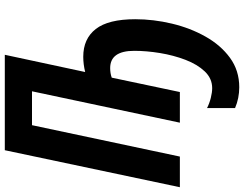

<svg xmlns="http://www.w3.org/2000/svg" viewBox="-128 -628 996 783"><g transform="rotate(-90 369.5 -236.0)"><path d="M405.8 242.2Q360.8 242.2 320.8 225.1V110.8Q339.8 120.6 362.3 126.2Q384.8 131.8 401.9 131.8Q441.4 131.8 470.2 101.6Q499 71.3 517.6 22.7Q536.1 -25.9 545.2 -81.1Q554.2 -136.2 554.2 -186Q554.2 -284.2 483.9 -284.2Q462.4 -284.2 444.8 -277.8L386.2 0H261.2L389.2 -603H251L123 0H-2L148.9 -713.9H538.1L467.8 -386.2Q500 -394 529.8 -394Q603.5 -394 643.3 -342.8Q683.1 -291.5 683.1 -182.1Q683.1 -107.9 665.3 -33Q647.5 42 612.5 104.2Q577.6 166.5 525.9 204.3Q474.1 242.2 405.8 242.2Z"/></g></svg>

Font: Open Sans Condensed
Style: Bold Italic
Weight: 700
Width: 3
Italic angle: -12°
Designer: Monotype Design Team
Foundry: Monotype Imaging Inc.
Version: Version 3.003; ttfautohint (v1.8.4)